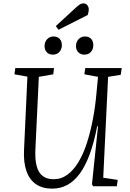

<svg xmlns="http://www.w3.org/2000/svg" viewBox="-20 -1108 771 1142"><path d="M594 -51 680 -38 675 0H534L527 -12L563 -357H558Q539 -259 513 -189Q487 -119 453.5 -74Q420 -29 379.5 -7.5Q339 14 290 14Q233 14 194.5 -12Q156 -38 137.5 -90Q119 -142 123 -218L143 -652L66 -666L71 -703H301L297 -666L211 -651L191 -230Q187 -164 197.5 -122.5Q208 -81 233.5 -61.5Q259 -42 299 -42Q344 -42 381 -69Q418 -96 447 -144.5Q476 -193 497 -258Q518 -323 532.5 -399Q547 -475 554 -556L563 -651L482 -666L487 -703H704L698 -663L623 -651ZM245 -834Q245 -858 260 -874.5Q275 -891 298 -891Q322 -891 335 -876.5Q348 -862 348 -839Q348 -816 333.5 -799.5Q319 -783 294 -783Q272 -783 258.5 -797Q245 -811 245 -834ZM432 -834Q432 -858 447 -874.5Q462 -891 485 -891Q510 -891 522.5 -876.5Q535 -862 535 -839Q535 -816 521 -799.5Q507 -783 482 -783Q460 -783 446 -797Q432 -811 432 -834ZM438 -1069Q449 -1078 457.5 -1083Q466 -1088 475 -1088Q491 -1088 499.5 -1077Q508 -1066 508 -1052Q508 -1045 506.5 -1037Q505 -1029 502 -1019L328 -931L312 -953Z"/></svg>

Font: Literata 18pt Light
Style: Italic
Weight: 300
Italic angle: -2°
Designer: Latin by Veronika Burian and Jose Scaglione. Greek by Irene Vlachou. Cyrillic by Vera Evstafieva
Foundry: TypeTogether
Version: Version 3.103;gftools[0.9.29]